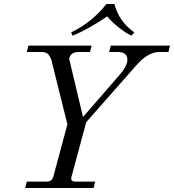

<svg xmlns="http://www.w3.org/2000/svg" viewBox="-20 -940 870 960"><path d="M106 0 114 -32H214Q240 -32 247 -58L317 -318L238 -636Q230 -661 219 -670.5Q208 -680 188 -680H114L122 -712H438L430 -680H371Q346 -680 334 -665Q322 -650 329 -633L395 -355L567 -553Q582 -571 589.5 -579.5Q597 -588 607 -607Q617 -626 617 -641Q617 -680 569 -680H526L534 -712H830L822 -680H775Q718 -680 656 -607L411 -329L338 -58Q330 -32 356 -32H456L448 0ZM336 -778Q442 -830 512 -920H552Q576 -830 652 -778L638 -762Q614 -771 576.5 -800.5Q539 -830 516 -858Q476 -830 423 -800.5Q370 -771 342 -762Z"/></svg>

Font: Old Standard TT
Style: Italic
Weight: 400
Italic angle: -15.2°
Designer: Alexey Kryukov <alexios@thessalonica.org.ru>
Version: Version 2.2